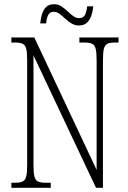

<svg xmlns="http://www.w3.org/2000/svg" viewBox="-20 -892 609 912"><path d="M34 0V-24H51Q75 -24 87.5 -30Q100 -36 104.5 -54Q109 -72 109 -109V-606Q109 -642 104.5 -660Q100 -678 87.5 -684Q75 -690 52 -690H34V-714H143L439 -85V-606Q439 -642 434.5 -660Q430 -678 417.5 -684Q405 -690 382 -690H357V-714H543V-690H526Q502 -690 490 -684Q478 -678 473.5 -660Q469 -642 469 -605V0H436L139 -629V-109Q139 -72 143.5 -54Q148 -36 160 -30Q172 -24 196 -24H221V0ZM355 -771Q335 -771 319 -781Q303 -791 289 -804Q275 -817 262.5 -826.5Q250 -836 236 -836Q216 -836 208.5 -820Q201 -804 199 -781H171Q173 -802 179 -823Q185 -844 198.5 -858Q212 -872 237 -872Q256 -872 271.5 -862Q287 -852 300.5 -839Q314 -826 327.5 -816Q341 -806 356 -806Q377 -806 384.5 -823Q392 -840 394 -862H423Q421 -840 414.5 -819.5Q408 -799 394 -785Q380 -771 355 -771Z"/></svg>

Font: Noto Serif ExtraCondensed ExtraLight
Style: Regular
Weight: 200
Width: 2
Designer: Monotype Design Team
Foundry: Monotype Imaging Inc.
Version: Version 2.015